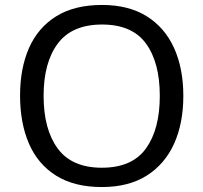

<svg xmlns="http://www.w3.org/2000/svg" viewBox="-20 -745 821 775"><path d="M720 -358Q720 -247 682.5 -164.5Q645 -82 572 -36Q499 10 391 10Q280 10 206.5 -36Q133 -82 97 -165Q61 -248 61 -359Q61 -469 97 -551Q133 -633 206.5 -679Q280 -725 392 -725Q499 -725 572 -679.5Q645 -634 682.5 -551.5Q720 -469 720 -358ZM156 -358Q156 -223 213 -145.5Q270 -68 391 -68Q513 -68 569 -145.5Q625 -223 625 -358Q625 -493 569 -569.5Q513 -646 392 -646Q271 -646 213.5 -569.5Q156 -493 156 -358Z"/></svg>

Font: Noto Sans Lepcha
Style: Regular
Weight: 400
Designer: Monotype Design Team
Foundry: Monotype Imaging Inc.
Version: Version 2.006; ttfautohint (v1.8.4.7-5d5b)